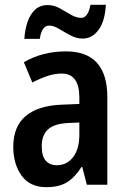

<svg xmlns="http://www.w3.org/2000/svg" viewBox="-20 -766 528 796"><path d="M253 -553Q425 -553 425 -363V0H340L321 -74H318Q291 -31 258 -10.5Q225 10 172 10Q104 10 69.5 -38Q35 -86 35 -157Q35 -241 86 -284.5Q137 -328 235 -332L309 -335V-361Q309 -461 236 -461Q207 -461 177 -451Q147 -441 114 -424L79 -508Q116 -530 160 -541.5Q204 -553 253 -553ZM261 -256Q204 -253 178.5 -229Q153 -205 153 -160Q153 -119 169.5 -100Q186 -81 216 -81Q257 -81 283 -114.5Q309 -148 309 -208V-258ZM81 -605Q83 -641 93.5 -673Q104 -705 124.5 -725Q145 -745 178 -745Q204 -745 228 -731.5Q252 -718 274 -705Q296 -692 317 -692Q345 -692 355 -746H419Q415 -678 388.5 -642Q362 -606 322 -606Q297 -606 272 -619.5Q247 -633 224.5 -646.5Q202 -660 184 -660Q153 -660 145 -605Z"/></svg>

Font: Noto Sans Myanmar Condensed SemiBold
Style: Regular
Weight: 600
Width: 3
Designer: Monotype Design Team
Foundry: Monotype Imaging Inc.
Version: Version 2.107; ttfautohint (v1.8.4.7-5d5b)